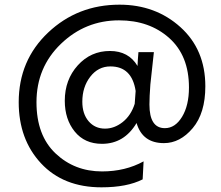

<svg xmlns="http://www.w3.org/2000/svg" viewBox="-20 -633 945 821"><path d="M429 -83Q469 -83 504.5 -111Q540 -139 556 -189Q558 -225 560 -244Q544 -349 452 -349Q400 -349 366 -305Q332 -261 332 -198Q332 -146 359 -114.5Q386 -83 429 -83ZM594 57 590 134Q523 168 414 168Q251 168 155.5 65.5Q60 -37 60 -196Q60 -375 186 -494Q312 -613 491 -613Q645 -613 751.5 -517Q858 -421 858 -264Q858 -149 804 -85Q750 -21 681 -21Q589 -21 564 -107Q511 -18 416 -18Q342 -18 299.5 -70.5Q257 -123 257 -202Q257 -292 312.5 -353.5Q368 -415 450 -415Q530 -415 568 -351Q568 -359 569.5 -378.5Q571 -398 572 -410H638L623 -272Q619 -219 619 -186Q619 -85 685 -85Q729 -85 758.5 -133.5Q788 -182 788 -259Q788 -395 703.5 -470.5Q619 -546 489 -546Q345 -546 240.5 -445.5Q136 -345 136 -196Q136 -54 217.5 23Q299 100 416 100Q516 100 594 57Z"/></svg>

Font: Hind Regular
Style: Regular
Weight: 400
Designer: Manushi Parikh, Satya Rajpurohit
Foundry: Indian Type Foundry
Version: Version 1.201;PS 1.0;hotconv 1.0.78;makeotf.lib2.5.61930; tt